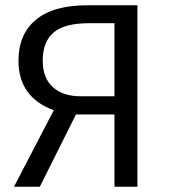

<svg xmlns="http://www.w3.org/2000/svg" viewBox="-20 -708 643 728"><path d="M311 -688H501V0H414V-274H268L131 0H33L184 -290Q50 -339 50 -478Q50 -578 116 -633Q182 -688 311 -688ZM285 -343H414V-620H317Q225 -620 183.5 -585Q142 -550 142 -478Q142 -412 180.5 -377.5Q219 -343 285 -343Z"/></svg>

Font: FiraGO Book
Style: Regular
Weight: 350
Designer: bBox Type
Foundry: bBox Type GmbH
Version: Version 1.001;PS 001.001;hotconv 1.0.88;makeotf.lib2.5.64775